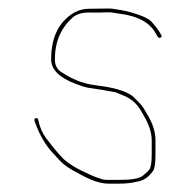

<svg xmlns="http://www.w3.org/2000/svg" viewBox="-20 -469 456 460"><path d="M365 -379C367.3 -380.3 367.8 -382.3 366.5 -385L360.5 -395C356.5 -401 350.9 -408.1 343.8 -416.2C336.7 -424.3 319.9 -432.1 293.5 -439.5C282.8 -442.5 274.6 -444.3 269 -445C263.3 -445.7 258 -446.5 253 -447.5C248 -448.5 240.4 -448.8 230.2 -448.5C220 -448.2 207.8 -448 193.5 -448C169.6 -448 148.3 -437 129.5 -415C111.5 -393.4 102.5 -364.1 102.5 -327C102.5 -302.4 122.1 -282.8 161.5 -268C166.8 -266 172.5 -264 178.5 -262C184.5 -260 190.3 -258.7 196 -258C201.6 -257.3 207.3 -256.5 213 -255.5C218.6 -254.5 223.8 -253.7 228.5 -253C233.1 -252.3 237.8 -251.5 242.5 -250.5C247.1 -249.5 251.8 -248.7 256.5 -248C261.1 -246 267.3 -243.5 275 -240.5C293.5 -233.2 307.7 -221.1 317.5 -204C320.1 -199.3 322.6 -195 325 -191C337.3 -169.9 343.5 -150.5 343.5 -133V-99C343.5 -80.2 341.6 -68.2 338 -63C335.6 -59.7 330.4 -54.7 322.2 -48C313.9 -41.3 295.4 -38 266.5 -38H239.5C234.8 -38 230.5 -38.3 226.5 -39L213 -43.5C208 -45.2 201.5 -47.8 193.5 -51.5C185.5 -55.2 177.5 -59 169.5 -63C161.5 -67 152 -72.9 141 -80.7C130.1 -88.6 113 -107.9 89.9 -138.7C81.5 -149.9 75.4 -164.3 71.5 -182C70.8 -185.3 69 -186.7 66 -186C63 -185.3 61.8 -183.3 62.5 -180C68.9 -160.8 77.2 -143.1 87.5 -127C92.1 -119.7 97 -113.2 102 -107.5C107 -101.8 114.2 -94 123.7 -83.9C133.2 -73.8 147.1 -64.2 165.5 -55C195.2 -37.7 219.8 -29 239.5 -29H266.5C281.8 -29 296.1 -30.7 309.5 -34C324 -36.2 336.5 -44.9 347 -59.9C350.6 -65.2 352.5 -78.3 352.5 -99V-133C352.5 -153 345.8 -173.8 332.5 -195.5C329.8 -199.8 327.1 -204.3 324.5 -209C321.8 -213.7 317.5 -219 311.5 -225L297.5 -239C280.5 -251.1 252.7 -259.4 214 -264C208.3 -264.7 202.8 -265.5 197.5 -266.5C192.1 -267.5 186.6 -268.8 181 -270.5C175.3 -272.2 170 -274 165 -276C160 -278 155.1 -280.2 150.5 -282.5C145.8 -284.8 138.1 -289.3 127.5 -295.9C116.8 -302.4 111.5 -312.8 111.5 -327C111.5 -368.9 125.9 -402.4 154.7 -427.5C163.5 -435.2 176.4 -439 193.5 -439H221.5C225.5 -439 230.3 -439.2 236 -439.5C241.6 -439.8 247 -439.5 252 -438.5C257 -437.5 262.1 -436.7 267.5 -436C310 -430.7 338.4 -415.3 352.5 -390L358.5 -380C360.5 -378 362.6 -377.7 365 -379Z"/></svg>

Font: Proton
Style: LitExt
Weight: 500
Version: Version 1.017